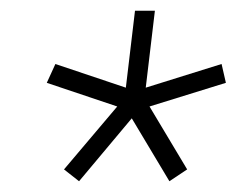

<svg xmlns="http://www.w3.org/2000/svg" viewBox="-20 -722 440 357"><path d="M99 -407 198 -524 67 -568 83 -603 214 -559 231 -702H268L251 -559L392 -603L400 -568L258 -524L328 -407L295 -385L225 -502L127 -385Z"/></svg>

Font: Haskoy ExtraLight
Style: Italic
Weight: 200
Designer: Ertekin Erdin
Foundry: Ertekin Erdin
Version: Version 2.000; ttfautohint (v1.8.4.7-5d5b)